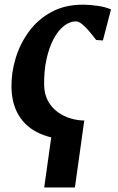

<svg xmlns="http://www.w3.org/2000/svg" viewBox="-20 -588 504 822"><path d="M290.6 10Q209.4 10 151 -16Q92.5 -41.9 61.2 -92.7Q29.8 -143.4 29.1 -216.9Q28.4 -277.5 47.1 -339.2Q65.7 -400.9 103.8 -452.8Q141.8 -504.8 199.7 -536.4Q257.7 -568 335.2 -568Q364.2 -568 398.1 -563Q432.1 -558 455.2 -547.7L420.5 -414.7L391.9 -416.8Q380.3 -432.2 364.7 -450.8Q349.2 -469.5 333.4 -483Q317.7 -496.5 305.4 -496.5Q278.6 -496.5 253.6 -476.9Q228.6 -457.2 209.3 -420.8Q190.1 -384.4 179 -334.4Q168 -284.3 169 -223.8Q169.8 -183.6 186 -154.8Q202.2 -126 227.8 -107.7Q253.5 -89.3 283.2 -80.7Q312.9 -72.1 340.8 -72.1ZM206.9 -53.9 340.8 -72.1 300.7 214.5H169.3Z"/></svg>

Font: Merriweather Light
Style: Italic
Weight: 300
Italic angle: -7.8°
Designer: Eben Sorkin
Foundry: Eben Sorkin
Version: Version 2.101